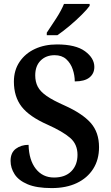

<svg xmlns="http://www.w3.org/2000/svg" viewBox="-20 -951 569 981"><path d="M244 10Q167 10 121 -9.5Q75 -29 54.5 -61Q34 -93 34 -129Q34 -171 61 -191Q88 -211 126 -211Q128 -133 163 -88.5Q198 -44 256 -44Q313 -44 344.5 -76Q376 -108 376 -160Q376 -214 338.5 -246.5Q301 -279 223 -314Q130 -355 90.5 -406Q51 -457 51 -534Q51 -592 80 -635Q109 -678 158.5 -701Q208 -724 271 -724Q367 -724 414.5 -689Q462 -654 462 -609Q462 -575 437 -555Q412 -535 362 -535Q362 -566 351.5 -597Q341 -628 318.5 -648.5Q296 -669 259 -669Q215 -669 187.5 -641.5Q160 -614 160 -566Q160 -533 173 -508Q186 -483 218.5 -460.5Q251 -438 310 -412Q401 -371 443.5 -323Q486 -275 486 -199Q486 -135 456 -88Q426 -41 372 -15.5Q318 10 244 10ZM219 -784Q240 -815 266.5 -856Q293 -897 307 -931H438V-921Q426 -904 397.5 -875.5Q369 -847 335 -818.5Q301 -790 273 -771H219Z"/></svg>

Font: Noto Serif Bengali SemiCondensed SemiBold
Style: Regular
Weight: 600
Width: 4
Designer: Juan Bruce, Universal Thirst, Indian Type Foundry and the Monotype Design Team.
Foundry: Monotype Imaging Inc.
Version: Version 2.003; ttfautohint (v1.8.4.7-5d5b)